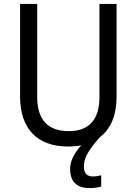

<svg xmlns="http://www.w3.org/2000/svg" viewBox="-20 -734 694 975"><path d="M406 111C406 68 428 29 489 -39C545 -82 572 -153 572 -242V-714H485V-241C485 -132 437 -68 329 -68C223 -68 169 -127 169 -240V-714H82V-243C82 -84 166 10 325 10C350 10 372 8 393 4C363 36 336 79 336 122C336 187 367 221 436 221C459 221 477 218 494 213V156C484 159 470 162 451 162C423 162 406 147 406 111Z"/></svg>

Font: Noto Sans Lao SemiCondensed
Style: Regular
Weight: 400
Width: 4
Designer: Monotype Design Team
Foundry: Monotype Imaging Inc.
Version: Version 2.003